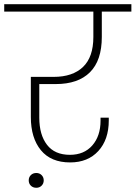

<svg xmlns="http://www.w3.org/2000/svg" viewBox="-52 -760 642 909"><path d="M134 -362V-203Q134 -122 170.5 -74.5Q207 -27 279 -27Q346 -27 385 -71.5Q424 -116 424 -189V-203H463V-190Q463 -99 413.5 -45Q364 9 280 9Q189 9 141.5 -49Q94 -107 94 -206V-396H202Q292 -396 341 -443Q390 -490 390 -585V-705H-32V-740H570V-705H430V-585Q430 -474 374 -418Q318 -362 212 -362ZM155 94Q155 109 145 119Q135 129 120 129Q104 129 94 119Q84 109 84 94Q84 79 94 69Q104 59 120 59Q135 59 145 69Q155 79 155 94Z"/></svg>

Font: Fz Poppins ExtLt
Style: Regular
Weight: 200
Designer: Ninad Kale (Devanagari), Jonny Pinhorn (Latin)
Foundry: Indian Type Foundry
Version: Vit hóa bi Vntype.Com & FontZin.Com